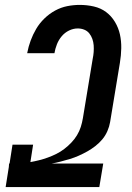

<svg xmlns="http://www.w3.org/2000/svg" viewBox="-20 -763 540 783"><path d="M3 0 16 -82 17 -96H19L31 -173H115L104 -102Q121 -105 139 -109.5Q157 -114 175 -120.5Q193 -127 210 -135.5Q227 -144 242 -155.5Q257 -167 270.5 -181Q284 -195 294 -211.5Q304 -228 309.5 -245.5Q315 -263 318 -281L358 -523Q361 -537 362 -551Q363 -565 362 -578.5Q361 -592 356.5 -604.5Q352 -617 344 -627Q336 -637 323.5 -642Q311 -647 297 -647Q279 -647 261.5 -638.5Q244 -630 231.5 -615Q219 -600 212 -582Q205 -564 202 -546H91V-547Q96 -573 105 -597.5Q114 -622 127.5 -645Q141 -668 161 -687.5Q181 -707 205 -720Q229 -733 254.5 -738Q280 -743 305 -743Q335 -743 363 -736.5Q391 -730 412.5 -714Q434 -698 448.5 -674Q463 -650 469 -623Q475 -596 474.5 -566.5Q474 -537 469 -507L429 -265Q426 -247 418 -228.5Q410 -210 397.5 -195Q385 -180 369 -167.5Q353 -155 336 -145.5Q319 -136 301 -128Q283 -120 264.5 -114.5Q246 -109 227 -104Q208 -99 190 -96H401L385 0Z"/></svg>

Font: Iosevka Term Curly Oblique
Style: Bold
Weight: 700
Italic angle: -9°
Designer: Belleve Invis
Foundry: Belleve Invis
Version: Version 32.3.0